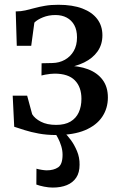

<svg xmlns="http://www.w3.org/2000/svg" viewBox="-20 -570 518 824"><path d="M220.5 9.5Q180.5 9.5 146.5 3.2Q112.5 -3 86 -11.5Q59.5 -20 41 -26L34.5 -159.5H96.5L118 -80Q129 -61.5 155.2 -47.8Q181.5 -34 221 -34Q258.5 -34 282.5 -48.2Q306.5 -62.5 318 -87.8Q329.5 -113 329.5 -146Q329.5 -196.5 301.2 -225.2Q273 -254 214 -254Q207 -254 195.5 -252.8Q184 -251.5 173.5 -249.5Q163 -247.5 158 -246L158.5 -298.5L204.5 -299.5Q234.5 -300 258.5 -313.5Q282.5 -327 296.5 -351.2Q310.5 -375.5 310.5 -409.5Q310.5 -441 298.8 -462.2Q287 -483.5 266.2 -494.5Q245.5 -505.5 218 -505.5Q188.5 -505.5 164 -495.5Q139.5 -485.5 127.5 -473L114 -373.5H52L47.5 -521Q70 -521 89.2 -525.5Q108.5 -530 128.8 -535.5Q149 -541 173.5 -545.2Q198 -549.5 230.5 -549.5Q291.5 -549.5 333.5 -533.5Q375.5 -517.5 397.5 -488.2Q419.5 -459 419.5 -418.5Q419.5 -379 398.8 -349.5Q378 -320 341.2 -302Q304.5 -284 257 -278L263.5 -288Q317.5 -288 357.8 -272.8Q398 -257.5 420.5 -227.2Q443 -197 443 -151.5Q443 -105 418.5 -68.5Q394 -32 344.8 -11.2Q295.5 9.5 220.5 9.5ZM206.5 235Q189 235 169 231Q149 227 136 222L136.5 154Q146.5 157 159.8 159Q173 161 180.5 161Q210.5 161 229.5 148.2Q248.5 135.5 248.5 94Q248.5 75.5 242.8 56.8Q237 38 229 22.8Q221 7.5 214.5 -1L240 -6L256.5 -1Q268 9.5 283.5 30.2Q299 51 310.5 78.5Q322 106 321.5 137Q321.5 171 307 192.5Q292.5 214 266.8 224.5Q241 235 206.5 235Z"/></svg>

Font: Merriweather 60pt
Style: Regular
Weight: 400
Version: Version 2.100